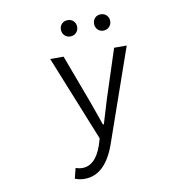

<svg xmlns="http://www.w3.org/2000/svg" viewBox="-102 -863 1204 1202"><g transform="rotate(-10 500.0 -262.5)"><path d="M339.8 236.3Q306.6 236.3 278.3 224.6L294.9 159.2Q316.4 167 336.9 167Q420.9 167 462.9 44.9L475.6 2.9L256.8 -540H341.8L457 -231.4Q461.9 -217.8 481.4 -162.6Q501 -107.4 510.7 -79.1H516.6Q557.6 -215.8 562.5 -231.4L663.1 -540H743.2L537.1 49.8Q471.7 236.3 339.8 236.3ZM354.5 -709Q354.5 -731.4 369.1 -746.1Q383.8 -760.7 406.2 -760.7Q428.7 -760.7 443.4 -746.1Q458 -731.4 458 -709Q458 -687.5 443.4 -672.4Q428.7 -657.2 406.2 -657.2Q383.8 -657.2 369.1 -672.4Q354.5 -687.5 354.5 -709ZM565.4 -709Q565.4 -731.4 579.6 -746.1Q593.8 -760.7 616.2 -760.7Q638.7 -760.7 653.3 -746.1Q668 -731.4 668 -709Q668 -687.5 653.3 -672.4Q638.7 -657.2 616.2 -657.2Q593.8 -657.2 579.6 -672.4Q565.4 -687.5 565.4 -709Z"/></g></svg>

Font: GenEi Gothic M SemiLight
Style: Regular
Weight: 350
Designer: o_tamon (Modified); [Source Han Sans]
Ryoko NISHIZUKA  (kana & ideographs); Paul D. Hunt (Latin, Greek & Cyrillic); Wenl
Version: Version 1.1a;Original Version 1.004